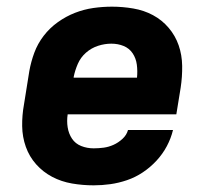

<svg xmlns="http://www.w3.org/2000/svg" viewBox="-20 -548 640 576"><path d="M261 8Q228 8 196 2.5Q164 -3 136.5 -17.5Q109 -32 88.5 -55Q68 -78 57.5 -107.5Q47 -137 46.5 -169.5Q46 -202 52 -235L68 -335Q73 -363 83 -390Q93 -417 111 -440.5Q129 -464 153.5 -481.5Q178 -499 205 -509.5Q232 -520 260 -524Q288 -528 316 -528Q348 -528 380 -522.5Q412 -517 439 -502.5Q466 -488 486 -464.5Q506 -441 516 -412Q526 -383 526.5 -350.5Q527 -318 522 -285L509 -205H183Q180 -185 183 -166Q186 -147 196 -132Q206 -117 223.5 -110Q241 -103 261 -103Q276 -103 291 -105Q306 -107 320.5 -113.5Q335 -120 347.5 -131.5Q360 -143 364 -158H499Q493 -133 480.5 -109.5Q468 -86 449.5 -66Q431 -46 408.5 -31Q386 -16 361 -7.5Q336 1 311 4.5Q286 8 261 8ZM391 -315Q393 -335 390.5 -354Q388 -373 378 -388Q368 -403 351 -410Q334 -417 314 -417Q294 -417 274 -410.5Q254 -404 238 -390Q222 -376 213.5 -356.5Q205 -337 201 -317V-315Z"/></svg>

Font: Iosevka SS04 Hv Ex Obl
Style: Regular
Weight: 900
Width: 7
Italic angle: -9°
Monospace: yes
Designer: Belleve Invis
Foundry: Belleve Invis
Version: Version 19.0.0; ttfautohint (v1.8.4)